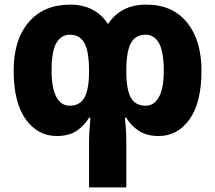

<svg xmlns="http://www.w3.org/2000/svg" viewBox="-20 -579 931 830"><path d="M612 -559Q726 -559 788.5 -482Q851 -405 851 -273Q851 -136 799.5 -63.5Q748 9 666 9Q614 9 580 -13.5Q546 -36 526 -70H520Q523 -43 524.5 -18.5Q526 6 526 33V231H365V33Q365 6 367 -19Q369 -44 371 -70H365Q344 -35 310.5 -13Q277 9 226 9Q143 9 91 -63.5Q39 -136 39 -274Q39 -407 104 -483Q169 -559 283 -559Q392 -559 447 -475Q502 -559 612 -559ZM283 -429Q244 -429 223.5 -393Q203 -357 203 -274Q203 -198 223.5 -160Q244 -122 281 -122Q326 -122 345.5 -158Q365 -194 365 -271Q365 -358 344.5 -393.5Q324 -429 283 -429ZM609 -429Q566 -429 546 -393Q526 -357 526 -271Q526 -192 545.5 -157Q565 -122 610 -122Q646 -122 667 -159.5Q688 -197 688 -273Q688 -355 667.5 -392Q647 -429 609 -429Z"/></svg>

Font: Noto Sans SemiCondensed ExtraBold
Style: Regular
Weight: 800
Width: 4
Designer: Monotype Design Team
Foundry: Monotype Imaging Inc.
Version: Version 2.013; ttfautohint (v1.8.4.7-5d5b)